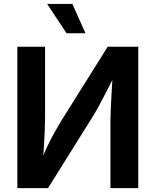

<svg xmlns="http://www.w3.org/2000/svg" viewBox="-20 -968 801 988"><path d="M691.4 0H548.3V-347.7Q548.3 -372.1 550 -410.4Q551.8 -448.7 554.7 -496.8Q557.6 -544.9 560.5 -597.7H579.1Q548.8 -538.1 527.1 -495.4Q505.4 -452.6 486.3 -418Q467.3 -383.3 444.3 -347.2L227.1 0H69.3V-727.5H211.9V-362.3Q211.9 -334 210.2 -293.7Q208.5 -253.4 205.8 -208.7Q203.1 -164.1 199.7 -123.5H184.6Q203.6 -172.4 222.4 -212.2Q241.2 -252 259.3 -284.2Q277.3 -316.4 293.5 -343.3L534.2 -727.5H691.4ZM322.3 -796.9 222.7 -947.8H352.1L419.9 -796.9Z"/></svg>

Font: Inter
Style: 650
Weight: 650
Designer: Rasmus Andersson
Foundry: rsms
Version: Version 4.001;git-66647c0bb